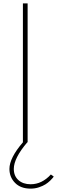

<svg xmlns="http://www.w3.org/2000/svg" viewBox="-20 -845 339 1140"><path d="M116 -825H144V0H142Q62 94 62 158Q62 200 89.5 224.5Q117 249 162 249Q229 249 282 191L299 203Q297 206 293.5 211Q290 216 277.5 228Q265 240 250 249.5Q235 259 211.5 267Q188 275 162 275Q103 275 69.5 241Q36 207 36 158Q36 93 116 0Z"/></svg>

Font: Spartan MB
Style: Regular
Weight: 250
Designer: Matt Bailey
Foundry: Matt Bailey
Version: Version 1.000